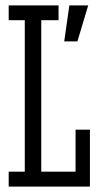

<svg xmlns="http://www.w3.org/2000/svg" viewBox="-20 -691 369 711"><path d="M12.2 -670.9H196.8V-616.2H132.8V-55.2H259.8V-210.9H313V0H12.2V-55.2H71.8V-616.2H12.2ZM266.6 -537.6H217.8L236.8 -670.9H306.6Z"/></svg>

Font: Stint Ultra Condensed
Style: Regular
Weight: 400
Width: 1
Designer: Astigmatic (AOETI)
Foundry: Astigmatic (AOETI)
Version: Version 1.000